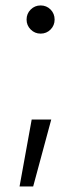

<svg xmlns="http://www.w3.org/2000/svg" viewBox="-20 -526 289 695"><path d="M50.8 148.9 94.7 -93.3H165.5L100.1 148.9ZM127 -404.3Q106 -404.3 91.1 -419.2Q76.2 -434.1 76.2 -455.1Q76.2 -476.6 91.1 -491.5Q106 -506.3 127 -506.3Q148.4 -506.3 163.1 -491.5Q177.7 -476.6 177.7 -455.1Q177.7 -434.1 163.1 -419.2Q148.4 -404.3 127 -404.3Z"/></svg>

Font: Inter 24pt Light
Style: Regular
Weight: 300
Designer: Rasmus Andersson
Foundry: rsms
Version: Version 4.001;git-66647c0bb